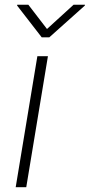

<svg xmlns="http://www.w3.org/2000/svg" viewBox="-20 -780 374 800"><path d="M45.4 0 135.7 -545.9H179.7L89.4 0ZM98.1 -760.3 175.8 -659.2 286.6 -760.3H334L333.5 -756.8L185.5 -624.5H153.8L51.3 -756.8L51.8 -760.3Z"/></svg>

Font: Inter ExtraLight
Style: Italic
Weight: 250
Italic angle: -9.3988°
Designer: Rasmus Andersson
Foundry: rsms
Version: Version 4.001;git-66647c0bb